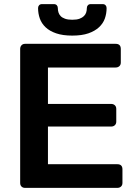

<svg xmlns="http://www.w3.org/2000/svg" viewBox="-20 -913 662 933"><path d="M331 -740Q285 -740 253 -751Q221 -762 201.5 -780.5Q182 -799 173.5 -823Q165 -847 165 -874Q165 -882 170 -887.5Q175 -893 184 -893H242Q251 -893 256 -887.5Q261 -882 261 -874Q261 -863 264 -853Q267 -843 274.5 -835Q282 -827 296 -822Q310 -817 331 -817Q353 -817 366.5 -822Q380 -827 388 -835Q396 -843 399 -853Q402 -863 402 -874Q402 -882 407 -887.5Q412 -893 421 -893H479Q488 -893 493 -887.5Q498 -882 498 -874Q498 -847 489.5 -823Q481 -799 461 -780.5Q441 -762 409.5 -751Q378 -740 331 -740ZM102 0Q91 0 84.5 -6.5Q78 -13 78 -24V-675Q78 -686 84.5 -693Q91 -700 102 -700H542Q567 -700 567 -675V-609Q567 -598 560 -591.5Q553 -585 542 -585H213V-408H520Q531 -408 538 -401.5Q545 -395 545 -384V-322Q545 -311 538 -304.5Q531 -298 520 -298H213V-115H550Q575 -115 575 -90V-24Q575 -13 568 -6.5Q561 0 550 0Z"/></svg>

Font: Fz Rubik Med
Style: Regular
Weight: 500
Designer: Hubert and Fischer
Foundry: Hubert and Fischer
Version: Vit hóa bi FontZin.com